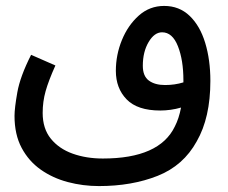

<svg xmlns="http://www.w3.org/2000/svg" viewBox="-20 -440 769 648"><path d="M314 188Q260 188 209 174.5Q158 161 117.5 132.5Q77 104 53 59Q29 14 29 -49Q29 -75 38.5 -128.5Q48 -182 85 -255L167 -219Q144 -168 134 -132.5Q124 -97 124 -59Q124 -6 151.5 28Q179 62 225 78.5Q271 95 327 95Q518 95 570 -13Q584 -40 591 -77Q574 -72 556 -69.5Q538 -67 521 -67Q444 -67 407.5 -104.5Q371 -142 371 -201Q371 -255 391.5 -305Q412 -355 448.5 -387.5Q485 -420 534 -420Q585 -420 620 -386.5Q655 -353 672.5 -295.5Q690 -238 690 -167Q690 -43 644 37Q599 119 512 153.5Q425 188 314 188ZM462 -218Q462 -183 482.5 -168Q503 -153 537 -153Q570 -153 599 -162Q599 -166 599 -169Q599 -237 580.5 -284Q562 -331 527 -331Q501 -331 481.5 -298Q462 -265 462 -218Z"/></svg>

Font: Noto Sans Arabic UI Cn Md
Style: Regular
Weight: 500
Width: 3
Designer: Monotype Design Team, Nadine Chahine and Nizar Qandah
Foundry: Monotype Imaging Inc.
Version: Version 2.010; ttfautohint (v1.8.4.7-5d5b)